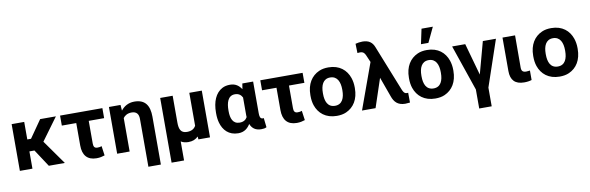

<svg xmlns="http://www.w3.org/2000/svg" viewBox="-60 -1357 6562 2136"><g transform="rotate(-10 3221.0 -289.0)"><path d="M262 -195 390 0H571L377 -274L563 -528H385L247 -330H205V-528H63V0H205V-195Z M929 10C967 10 993 3 1021 -6L1006 -113C989 -107 980 -105 958 -105C924 -105 914 -125 914 -160V-415H1088V-528H610V-415H773V-162C773 -52 824 10 929 10Z M1399 -424C1453 -424 1479 -394 1479 -338V203H1620V-338C1620 -463 1572 -538 1450 -538C1380 -538 1330 -505 1298 -463L1293 -528H1162V0H1303V-378C1322 -405 1354 -424 1399 -424Z M2077 -33 2080 0H2211V-528H2070V-156C2052 -123 2021 -104 1970 -104C1899 -104 1882 -152 1882 -226V-528H1741V203H1882V-12C1905 3 1934 10 1967 10C2016 10 2051 -7 2077 -33Z M2531 -538C2497 -538 2468 -532 2442 -518C2363 -476 2324 -382 2324 -260V-250C2324 -212 2328 -177 2337 -145C2361 -58 2422 10 2530 10C2599 10 2638 -26 2666 -71C2685 -22 2723 10 2788 10C2814 10 2830 8 2849 -2L2837 -108C2834 -106 2831 -106 2826 -106C2795 -106 2791 -138 2791 -171V-528H2669L2659 -465C2632 -506 2595 -538 2531 -538ZM2650 -373V-171C2650 -164 2651 -158 2651 -151C2635 -122 2609 -104 2565 -104C2487 -104 2465 -172 2465 -250V-260C2465 -341 2485 -424 2566 -424C2610 -424 2634 -403 2650 -373Z M3191 10C3229 10 3255 3 3283 -6L3268 -113C3251 -107 3242 -105 3220 -105C3186 -105 3176 -125 3176 -160V-415H3350V-528H2872V-415H3035V-162C3035 -52 3086 10 3191 10Z M3392 -269V-259C3392 -220 3397 -185 3408 -152C3440 -58 3518 10 3643 10C3683 10 3719 4 3750 -10C3838 -49 3893 -134 3893 -259V-269C3893 -308 3887 -343 3876 -376C3844 -470 3767 -538 3642 -538C3602 -538 3567 -532 3536 -518C3448 -479 3392 -394 3392 -269ZM3752 -269V-259C3752 -176 3725 -104 3643 -104C3559 -104 3533 -175 3533 -259V-269C3533 -351 3560 -424 3642 -424C3724 -424 3752 -352 3752 -269Z M3986 -744 3989 -639C3999 -640 4006 -641 4017 -641C4053 -641 4068 -625 4080 -597L4115 -516L3928 0H4081L4189 -324L4270 -100C4292 -36 4331 9 4416 9C4438 8 4456 7 4469 5L4468 -106C4466 -105 4464 -105 4461 -105H4452C4422 -105 4410 -136 4401 -158L4197 -670C4176 -723 4138 -755 4065 -755C4037 -755 4009 -750 3986 -744Z M4505 -269V-259C4505 -220 4510 -185 4521 -152C4553 -58 4631 10 4756 10C4796 10 4832 4 4863 -10C4951 -49 5006 -134 5006 -259V-269C5006 -308 5000 -343 4989 -376C4957 -470 4880 -538 4755 -538C4715 -538 4680 -532 4649 -518C4561 -479 4505 -394 4505 -269ZM4865 -269V-259C4865 -176 4838 -104 4756 -104C4672 -104 4646 -175 4646 -259V-269C4646 -351 4673 -424 4755 -424C4837 -424 4865 -352 4865 -269ZM4738 -782 4702 -613H4786L4866 -782Z M5288 -167 5187 -528H5039L5216 -11V204H5357V-7L5534 -528H5386Z M5760 5C5794 5 5820 1 5845 -7V-114L5827 -112C5820 -111 5813 -110 5804 -110C5765 -110 5749 -125 5749 -165L5750 -528H5608V-150C5608 -47 5658 5 5760 5Z M5909 -269V-259C5909 -220 5914 -185 5925 -152C5957 -58 6035 10 6160 10C6200 10 6236 4 6267 -10C6355 -49 6410 -134 6410 -259V-269C6410 -308 6404 -343 6393 -376C6361 -470 6284 -538 6159 -538C6119 -538 6084 -532 6053 -518C5965 -479 5909 -394 5909 -269ZM6269 -269V-259C6269 -176 6242 -104 6160 -104C6076 -104 6050 -175 6050 -259V-269C6050 -351 6077 -424 6159 -424C6241 -424 6269 -352 6269 -269Z"/></g></svg>

Font: Asimov
Style: Regular
Weight: 500
Designer: Google
Version: Version 2.000980; 2014